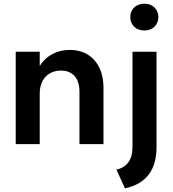

<svg xmlns="http://www.w3.org/2000/svg" viewBox="-20 -780 935 1039"><path d="M410 -283V0H540V-305C540 -435 465 -510 358 -510C292 -510 232 -482 195 -423V-500H65V0H195V-273C195 -358 248 -398 310 -398C373 -398 410 -358 410 -283ZM761 -615C806 -615 837 -645 837 -688C837 -730 806 -760 761 -760C716 -760 685 -730 685 -688C685 -645 716 -615 761 -615ZM610 138 656 239C777 214 827 132 827 17V-500H697V17C697 83 668 125 610 138Z"/></svg>

Font: Gully SemiBold
Style: Regular
Weight: 600
Designer: jaikishan Patel
Foundry: MagicType
Version: Version 1.000;Glyphs 3.2 (3242)